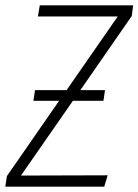

<svg xmlns="http://www.w3.org/2000/svg" viewBox="-25 -704 522 724"><path d="M477 -684 472 -644 278 -364H371L365 -324H250L54 -42L381 -43L368 0H-5L1 -40L198 -324H101L107 -364H226L419 -642H118L125 -684Z"/></svg>

Font: Fira Sans Condensed ExtraLight
Style: Italic
Weight: 275
Width: 3
Italic angle: -8°
Designer: Carrois Corporate & Edenspiekermann AG
Foundry: Carrois Corporate GbR & Edenspiekermann AG
Version: Version 4.203